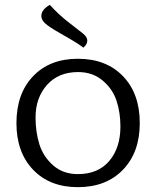

<svg xmlns="http://www.w3.org/2000/svg" viewBox="-20 -767 646 794"><path d="M186 -747Q223 -706 264 -674.5Q305 -643 323 -628.5Q341 -614 341 -599Q341 -584 325 -570Q297 -591 248.5 -618Q200 -645 175.5 -663Q151 -681 151 -701Q151 -727 186 -747ZM302 7Q186 7 117 -65Q48 -137 48 -258Q48 -380 117 -452Q186 -524 302 -524Q419 -524 488.5 -452Q558 -380 558 -258Q558 -137 488.5 -65Q419 7 302 7ZM478 -244Q478 -301 462 -350Q446 -399 404.5 -434Q363 -469 303 -469Q222 -469 174.5 -416Q127 -363 127 -281Q127 -221 143 -170Q159 -119 200 -83Q241 -47 302 -47Q386 -47 432 -101.5Q478 -156 478 -244Z"/></svg>

Font: Overlock SC
Style: Regular
Weight: 400
Designer: Dario Muhafara
Foundry: Dario Manuel Muhafara
Version: Version 1.001